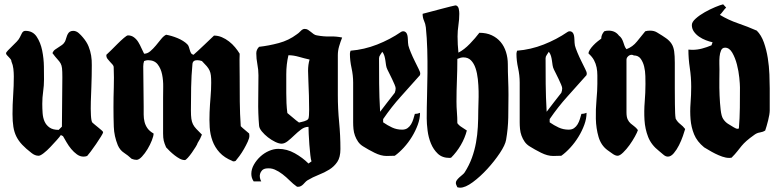

<svg xmlns="http://www.w3.org/2000/svg" viewBox="-20 -722 3595 890"><path d="M98 -579Q132 -579 150 -552Q168 -525 175.5 -488Q183 -451 183.5 -413.5Q184 -376 184 -354Q184 -325 180 -297.5Q176 -270 176 -241Q176 -220 177.5 -198Q179 -176 186.5 -159Q194 -142 209.5 -131Q225 -120 252 -120L267 -135Q267 -192 268 -249Q269 -306 269 -364Q269 -392 267.5 -405.5Q266 -419 261 -428Q256 -437 247 -446.5Q238 -456 223 -476Q227 -486 235 -492Q243 -498 251.5 -503Q260 -508 268 -514Q276 -520 281 -529Q284 -535 286 -542.5Q288 -550 291 -557.5Q294 -565 298.5 -570.5Q303 -576 311 -578L319 -579Q333 -579 344.5 -569Q356 -559 364 -549Q382 -528 390.5 -507Q399 -486 402.5 -464.5Q406 -443 405.5 -419.5Q405 -396 405 -370Q405 -352 403.5 -318.5Q402 -285 401 -250.5Q400 -216 401.5 -188Q403 -160 408 -154Q411 -151 419 -144.5Q427 -138 435.5 -131Q444 -124 451 -118Q458 -112 458 -109Q458 -105 448 -89Q438 -73 425.5 -54.5Q413 -36 400.5 -19.5Q388 -3 384 1Q376 4 367 4Q351 4 336.5 -6.5Q322 -17 310 -31.5Q298 -46 288.5 -62.5Q279 -79 272 -91L262 -96Q257 -88 243 -72.5Q229 -57 213.5 -40.5Q198 -24 182.5 -12Q167 0 159 0Q142 0 126 -13Q100 -33 83 -51Q66 -69 56 -89Q46 -109 42 -134Q38 -159 38 -193Q38 -237 41 -280.5Q44 -324 44 -368Q44 -385 42 -403Q40 -421 33 -437Q33 -443 29 -448Q25 -453 20.5 -457.5Q16 -462 12 -466.5Q8 -471 8 -475Q8 -479 16.5 -488Q25 -497 36 -507.5Q47 -518 57.5 -529Q68 -540 72 -549Q76 -557 81.5 -568Q87 -579 98 -579Z M750 -561Q762 -559 775.5 -555Q789 -551 802.5 -545.5Q816 -540 828 -532.5Q840 -525 848 -517Q853 -512 855.5 -504.5Q858 -497 860 -489.5Q862 -482 865.5 -476Q869 -470 877 -468Q882 -472 897 -486Q912 -500 929 -516Q948 -534 972 -557Q991 -557 1008.5 -549.5Q1026 -542 1041.5 -530Q1057 -518 1069.5 -503Q1082 -488 1091 -473Q1090 -447 1090.5 -419.5Q1091 -392 1091 -366Q1091 -309 1091.5 -251.5Q1092 -194 1096 -137Q1105 -128 1115 -120Q1125 -112 1135 -103L1136 -92Q1136 -82 1128.5 -65.5Q1121 -49 1111 -31.5Q1101 -14 1090 1Q1079 16 1072 24Q1069 26 1061 26Q1059 26 1057 24Q1020 9 998 -15Q976 -39 965 -69Q954 -99 952 -132.5Q950 -166 951.5 -201.5Q953 -237 956 -272Q959 -307 959 -339Q959 -360 957.5 -372.5Q956 -385 951.5 -395Q947 -405 938.5 -415Q930 -425 916 -439Q911 -441 905 -442Q899 -443 894 -443Q873 -443 872 -424Q867 -372 866 -317Q865 -262 865 -210Q865 -186 867 -171.5Q869 -157 874.5 -146Q880 -135 890 -124.5Q900 -114 916 -98Q909 -79 896 -59Q895 -54 887 -41Q879 -28 869.5 -14.5Q860 -1 850.5 9.5Q841 20 837 20Q825 20 813 13.5Q801 7 789.5 -2Q778 -11 767.5 -21Q757 -31 750 -39Q742 -57 739 -70Q736 -83 736 -103V-268Q736 -289 736.5 -319Q737 -349 731.5 -376.5Q726 -404 711 -423.5Q696 -443 666 -443Q658 -443 648 -439Q644 -428 644 -414Q644 -368 645 -322Q646 -276 646 -228Q646 -209 646 -191Q646 -173 650 -157Q654 -141 663.5 -127.5Q673 -114 692 -103Q692 -92 684 -71.5Q676 -51 664 -31Q652 -11 638 4Q624 19 613 19Q602 19 590 14Q573 -2 554.5 -14Q536 -26 526 -49Q509 -91 507.5 -134.5Q506 -178 506 -224Q506 -272 507.5 -317Q509 -362 507 -410Q507 -417 501.5 -423Q496 -429 490 -435.5Q484 -442 478.5 -449Q473 -456 473 -465V-468Q480 -474 494.5 -488.5Q509 -503 524.5 -518.5Q540 -534 554 -546Q568 -558 573 -558Q589 -558 601 -549Q613 -540 621 -527Q629 -514 635.5 -499Q642 -484 648 -473Q663 -473 676.5 -484.5Q690 -496 702.5 -511Q715 -526 726.5 -540.5Q738 -555 750 -561Z M1392 -588Q1401 -588 1407.5 -584Q1414 -580 1420.5 -574.5Q1427 -569 1434 -564Q1441 -559 1449 -558Q1481 -552 1509.5 -553Q1538 -554 1566 -548Q1558 -528 1552 -507.5Q1546 -487 1546 -466V-281Q1546 -218 1552 -156Q1558 -94 1558 -31Q1558 7 1543.5 28.5Q1529 50 1506.5 64Q1484 78 1457 88.5Q1430 99 1405 114Q1399 118 1394.5 123Q1390 128 1385.5 132.5Q1381 137 1375 140.5Q1369 144 1360 144L1356 143Q1339 131 1323 115Q1307 99 1289.5 85.5Q1272 72 1253.5 64Q1235 56 1213 59Q1201 61 1194.5 68Q1188 75 1185.5 84Q1183 93 1185 102.5Q1187 112 1191 119H1156Q1145 103 1145 84Q1145 62 1157 41Q1169 20 1187 3.5Q1205 -13 1227 -22.5Q1249 -32 1270 -32Q1310 -32 1346.5 -11.5Q1383 9 1410 36Q1413 33 1417 31Q1421 29 1424 26Q1421 19 1418.5 -3.5Q1416 -26 1414 -52Q1412 -78 1411 -101.5Q1410 -125 1410 -134Q1392 -134 1376 -122Q1360 -110 1344.5 -95Q1329 -80 1314 -68Q1299 -56 1285 -56Q1273 -56 1255.5 -64.5Q1238 -73 1222 -85.5Q1206 -98 1194 -112.5Q1182 -127 1181 -139Q1176 -198 1177 -256Q1178 -314 1178 -373Q1178 -399 1173 -424.5Q1168 -450 1168 -475Q1168 -492 1181 -505Q1226 -510 1272.5 -522.5Q1319 -535 1356 -563Q1364 -568 1373.5 -578Q1383 -588 1392 -588ZM1317 -466Q1307 -424 1307 -378Q1307 -332 1307 -290Q1307 -267 1308 -244Q1309 -221 1312 -198Q1326 -187 1339 -175.5Q1352 -164 1366 -154Q1370 -155 1377 -156.5Q1384 -158 1390.5 -160Q1397 -162 1402.5 -165Q1408 -168 1410 -173Q1413 -183 1413 -213.5Q1413 -244 1412 -279Q1411 -314 1409.5 -346.5Q1408 -379 1408 -394Q1408 -422 1415 -446Q1392 -451 1366 -458.5Q1340 -466 1317 -466Z M1849 -577Q1858 -577 1864 -569Q1870 -560 1870.5 -541Q1871 -522 1873 -511Q1876 -499 1884.5 -478.5Q1893 -458 1903 -438Q1913 -418 1920.5 -402.5Q1928 -387 1928 -383L1927 -374Q1882 -323 1838.5 -275Q1795 -227 1756 -170V-155Q1776 -141 1797.5 -131Q1819 -121 1844 -121Q1859 -121 1869 -128Q1879 -135 1885.5 -146Q1892 -157 1896 -170Q1900 -183 1903 -194Q1915 -194 1927 -199Q1927 -172 1916.5 -143.5Q1906 -115 1889.5 -88Q1873 -61 1852 -38Q1831 -15 1810 0L1772 1Q1746 1 1716 -14Q1686 -29 1664 -43Q1649 -52 1640 -65Q1631 -78 1625.5 -93Q1620 -108 1618.5 -124Q1617 -140 1617 -155V-339Q1617 -373 1609.5 -407Q1602 -441 1602 -473Q1602 -476 1603 -480Q1604 -484 1605 -487Q1668 -492 1728 -515.5Q1788 -539 1839 -574Q1843 -577 1849 -577ZM1737 -452Q1737 -394 1737.5 -333.5Q1738 -273 1742 -204Q1755 -221 1774.5 -246.5Q1794 -272 1810 -292Q1812 -297 1813 -302.5Q1814 -308 1814 -313Q1814 -318 1809 -330Q1804 -342 1797.5 -355.5Q1791 -369 1785 -381Q1779 -393 1776 -399Q1771 -409 1769.5 -419.5Q1768 -430 1766.5 -441Q1765 -452 1762 -462.5Q1759 -473 1752 -482Q1748 -475 1742.5 -467.5Q1737 -460 1737 -452Z M1939 -658Q1948 -660 1971.5 -666.5Q1995 -673 2020.5 -679.5Q2046 -686 2067 -691.5Q2088 -697 2091 -697Q2097 -697 2101 -692.5Q2105 -688 2106.5 -681.5Q2108 -675 2108.5 -668.5Q2109 -662 2109 -658Q2109 -632 2105 -605.5Q2101 -579 2101 -553Q2101 -534 2102 -515.5Q2103 -497 2105 -478Q2132 -492 2158 -519Q2184 -546 2202 -570Q2235 -570 2259.5 -558.5Q2284 -547 2300.5 -527.5Q2317 -508 2325.5 -481Q2334 -454 2334 -424Q2334 -389 2335.5 -353Q2337 -317 2337 -282Q2337 -228 2336 -177Q2335 -126 2326 -74Q2322 -50 2297 -12.5Q2272 25 2239 61Q2206 97 2171.5 122.5Q2137 148 2113 148Q2108 148 2100 146Q2098 141 2095.5 136Q2093 131 2093 126Q2093 119 2098 112.5Q2103 106 2109.5 100Q2116 94 2123 88.5Q2130 83 2134 77Q2155 44 2167.5 9.5Q2180 -25 2186.5 -61Q2193 -97 2195 -134Q2197 -171 2197 -210Q2197 -224 2198 -248Q2199 -272 2198.5 -299.5Q2198 -327 2195 -355Q2192 -383 2184.5 -405.5Q2177 -428 2163.5 -442Q2150 -456 2128 -456Q2116 -456 2100 -449Q2100 -399 2098 -350Q2096 -301 2096 -251Q2096 -226 2098 -201.5Q2100 -177 2100 -151Q2108 -140 2120.5 -132.5Q2133 -125 2144 -117Q2135 -82 2116 -49.5Q2097 -17 2071 9L2064 10Q2030 10 2009.5 -9.5Q1989 -29 1977.5 -57Q1966 -85 1962 -117Q1958 -149 1958 -173Q1958 -222 1959.5 -275.5Q1961 -329 1961.5 -384Q1962 -439 1960.5 -492.5Q1959 -546 1954 -595Q1952 -612 1945.5 -626Q1939 -640 1939 -658Z M2621 -577Q2630 -577 2636 -569Q2642 -560 2642.5 -541Q2643 -522 2645 -511Q2648 -499 2656.5 -478.5Q2665 -458 2675 -438Q2685 -418 2692.5 -402.5Q2700 -387 2700 -383L2699 -374Q2654 -323 2610.5 -275Q2567 -227 2528 -170V-155Q2548 -141 2569.5 -131Q2591 -121 2616 -121Q2631 -121 2641 -128Q2651 -135 2657.5 -146Q2664 -157 2668 -170Q2672 -183 2675 -194Q2687 -194 2699 -199Q2699 -172 2688.5 -143.5Q2678 -115 2661.5 -88Q2645 -61 2624 -38Q2603 -15 2582 0L2544 1Q2518 1 2488 -14Q2458 -29 2436 -43Q2421 -52 2412 -65Q2403 -78 2397.5 -93Q2392 -108 2390.5 -124Q2389 -140 2389 -155V-339Q2389 -373 2381.5 -407Q2374 -441 2374 -473Q2374 -476 2375 -480Q2376 -484 2377 -487Q2440 -492 2500 -515.5Q2560 -539 2611 -574Q2615 -577 2621 -577ZM2509 -452Q2509 -394 2509.5 -333.5Q2510 -273 2514 -204Q2527 -221 2546.5 -246.5Q2566 -272 2582 -292Q2584 -297 2585 -302.5Q2586 -308 2586 -313Q2586 -318 2581 -330Q2576 -342 2569.5 -355.5Q2563 -369 2557 -381Q2551 -393 2548 -399Q2543 -409 2541.5 -419.5Q2540 -430 2538.5 -441Q2537 -452 2534 -462.5Q2531 -473 2524 -482Q2520 -475 2514.5 -467.5Q2509 -460 2509 -452Z M2971 -577Q2981 -580 2993 -580Q3012 -580 3025 -572Q3052 -556 3068 -544.5Q3084 -533 3093 -519Q3102 -505 3105 -484.5Q3108 -464 3108 -431Q3108 -357 3108 -311.5Q3108 -266 3108.5 -239Q3109 -212 3109.5 -198Q3110 -184 3112 -172Q3120 -157 3133 -147Q3146 -137 3156 -124Q3153 -113 3145.5 -91.5Q3138 -70 3127.5 -49Q3117 -28 3103.5 -12Q3090 4 3076 4Q3065 4 3054 -6Q3043 -16 3035 -22Q2999 -50 2984.5 -87Q2970 -124 2967.5 -165.5Q2965 -207 2968.5 -250Q2972 -293 2972 -333Q2972 -347 2971.5 -369.5Q2971 -392 2966 -413Q2961 -434 2950 -449.5Q2939 -465 2918 -465Q2913 -468 2908 -468Q2899 -468 2891.5 -461Q2884 -454 2884 -445V-202Q2884 -180 2889.5 -168.5Q2895 -157 2903 -150Q2911 -143 2920 -136.5Q2929 -130 2937 -119Q2934 -109 2923 -89Q2912 -69 2898 -49.5Q2884 -30 2868.5 -15Q2853 0 2843 0Q2832 0 2818.5 -10Q2805 -20 2796 -26Q2766 -48 2754.5 -87.5Q2743 -127 2742 -171.5Q2741 -216 2745 -259.5Q2749 -303 2749 -333Q2749 -354 2749 -373Q2749 -392 2745.5 -409.5Q2742 -427 2733.5 -443Q2725 -459 2708 -474Q2708 -482 2714.5 -492Q2721 -502 2730.5 -512Q2740 -522 2750 -530Q2760 -538 2767 -543Q2767 -561 2781 -577Q2790 -580 2801 -580Q2832 -580 2849 -557Q2857 -551 2861.5 -543.5Q2866 -536 2869 -527Q2872 -518 2875 -509.5Q2878 -501 2884 -494Q2913 -505 2932.5 -529.5Q2952 -554 2971 -577Z M3332 -702 3346 -687Q3338 -679 3331.5 -670Q3325 -661 3317 -653Q3357 -629 3401 -614Q3445 -599 3488 -580Q3509 -559 3521 -525Q3533 -491 3539 -453Q3545 -415 3546.5 -377.5Q3548 -340 3548 -312V-210Q3548 -202 3546 -189.5Q3544 -177 3540.5 -163.5Q3537 -150 3533.5 -137.5Q3530 -125 3527 -117Q3516 -110 3502.5 -108Q3489 -106 3478 -98Q3454 -81 3440.5 -69Q3427 -57 3417.5 -45.5Q3408 -34 3398 -21Q3388 -8 3371 9L3361 10Q3345 10 3328 4Q3311 -2 3295 -10Q3279 -18 3266 -26Q3253 -34 3244 -39Q3211 -66 3197.5 -99Q3184 -132 3181 -169Q3178 -206 3181 -244Q3184 -282 3184 -320Q3184 -364 3177.5 -407Q3171 -450 3171 -492L3189 -491Q3212 -491 3234.5 -497Q3257 -503 3278 -512L3283 -526Q3269 -529 3252 -535.5Q3235 -542 3220.5 -552Q3206 -562 3196.5 -575.5Q3187 -589 3187 -606Q3187 -620 3205 -636Q3223 -652 3247 -665.5Q3271 -679 3295 -689Q3319 -699 3332 -702ZM3315 -400Q3315 -383 3314.5 -349.5Q3314 -316 3315.5 -280Q3317 -244 3320.5 -213.5Q3324 -183 3332 -171Q3341 -157 3354 -148.5Q3367 -140 3381 -132Q3385 -130 3389.5 -127.5Q3394 -125 3399 -125Q3403 -125 3405 -127Q3409 -174 3409.5 -222Q3410 -270 3410 -317Q3410 -331 3407 -361.5Q3404 -392 3396 -423Q3388 -454 3374.5 -477.5Q3361 -501 3341 -501Q3328 -501 3322.5 -488.5Q3317 -476 3315.5 -459.5Q3314 -443 3314.5 -426Q3315 -409 3315 -400Z"/></svg>

Font: CAT Schmalfette Thannhaeuser
Style: Regular
Weight: 700
Designer: Peter Wiegel nach Herbert Thanhaeuser 1939/40
Foundry: CAT-Fonts, Peter Wiegel
Version: Version 1.000